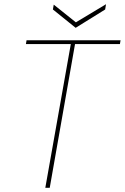

<svg xmlns="http://www.w3.org/2000/svg" viewBox="-20 -891 592 911"><path d="M195 0 316 -682H103L106 -700H552L549 -682H336L216 0ZM483 -871 479 -846 339 -759 231 -846 235 -869 340 -785Z"/></svg>

Font: DM Sans 12pt Thin
Style: Italic
Weight: 250
Italic angle: -10°
Version: Version 4.004;gftools[0.9.30]